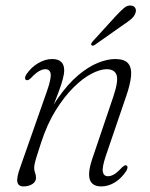

<svg xmlns="http://www.w3.org/2000/svg" viewBox="-20 -660 539 688"><path d="M73.5 -373.5Q69.5 -375.5 69.8 -380.8Q70 -386 73.5 -392Q91 -418.5 116.5 -433.5Q142 -448.5 167 -448.5Q188 -448.5 199 -438.5Q210 -428.5 210 -408Q210 -395.5 205.2 -377.2Q200.5 -359 190.8 -332.5Q181 -306 166 -268Q151 -230 131 -177.5L124.5 -186.5Q153.5 -259.5 188.5 -309.5Q223.5 -359.5 260 -390.2Q296.5 -421 330.8 -434.8Q365 -448.5 392.5 -448.5Q426.5 -448.5 439.5 -432.5Q452.5 -416.5 449.5 -386.2Q446.5 -356 431.5 -313.5L359 -101Q345.5 -60.5 348.5 -44.5Q351.5 -28.5 367 -28.5Q377 -28.5 388.5 -35Q400 -41.5 416.5 -59.5Q422 -64.5 425.8 -66.8Q429.5 -69 433 -67Q437 -65 436.8 -60Q436.5 -55 433.5 -49Q416 -21.5 392.2 -6.8Q368.5 8 342.5 8Q322 8 310.8 -2.2Q299.5 -12.5 299.2 -33.8Q299 -55 309.5 -87.5L386 -313.5Q405 -370 397.8 -391Q390.5 -412 362 -412Q339 -412 307.8 -395.8Q276.5 -379.5 243.2 -346.5Q210 -313.5 179.5 -264.5Q149 -215.5 127.5 -149.5Q117 -117.5 111.5 -99.8Q106 -82 104.2 -73Q102.5 -64 102.5 -58Q102.5 -48.5 105.8 -40.5Q109 -32.5 109 -22.5Q109 -9 96 -0.5Q83 8 64 8Q45.5 8 42.2 -8Q39 -24 53 -62L148.5 -334Q164 -378.5 161.5 -395.2Q159 -412 142.5 -412Q132 -412 119.8 -405Q107.5 -398 91.5 -381Q86 -375.5 81.8 -373.5Q77.5 -371.5 73.5 -373.5ZM394 -601.5Q411.5 -620.5 424.2 -631.2Q437 -642 450.5 -640Q461.5 -638.5 465.2 -630.2Q469 -622 465 -612.5Q461 -601 449.8 -591.5Q438.5 -582 422.5 -571.5L319.5 -499Q316.5 -497 313 -496.5Q309.5 -496 307.5 -498.5Q305.5 -501 307.2 -504.5Q309 -508 312 -511.5Z"/></svg>

Font: Fraunces 72pt Soft Wonky ExtraLight
Style: Italic
Weight: 250
Italic angle: -16°
Version: Version 1.000;[b76b70a41]